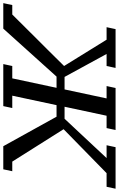

<svg xmlns="http://www.w3.org/2000/svg" viewBox="162 -948 740 1197"><g transform="rotate(90 532.5 -350.0)"><path d="M412 -332H482L423 -56H346L334 0H596L608 -56H531L590 -332H662L846 0H990L1002 -56H942L740 -376L1014 -644H1099L1111 -700H852L840 -644H920L675 -382H600L656 -644H733L745 -700H483L471 -644H548L492 -382H414L271 -644H346L358 -700H116L104 -644H182L346 -379L332 -365L295.5 -328L244 -276L185 -217L25 -56H-34L-46 0H113Z"/></g></svg>

Font: PT Serif Caption
Style: Italic
Weight: 400
Italic angle: -12°
Designer: A.Korolkova, O.Umpeleva, V.Yefimov
Foundry: ParaType Ltd
Version: Version 1.000W OFL